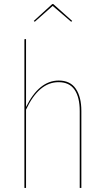

<svg xmlns="http://www.w3.org/2000/svg" viewBox="-20 -924 516 944"><path d="M380 -378V0H372V-378Q372 -446 346.5 -483Q321 -520 268 -520Q171 -520 108 -385V0H100V-731L108 -732V-398Q172 -528 269 -528Q325 -528 352.5 -488Q380 -448 380 -378ZM146 -821 237 -904H242L335 -821L330 -817L239 -895L151 -817Z"/></svg>

Font: Fira Sans Compressed Eight
Style: Regular
Weight: 100
Width: 1
Designer: bBox Type GmbH & Carrois Corporate GbR & Edenspiekermann AG
Foundry: bBox Type GmbH & Carrois Corporate GbR & Edenspiekermann AG
Version: Version 4.301